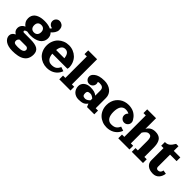

<svg xmlns="http://www.w3.org/2000/svg" viewBox="143 -1630 2841 2841"><g transform="rotate(45 1563.5 -209.5)"><path d="M322.3 -537.1Q322.3 -569.6 345.1 -592.4Q367.9 -615.2 400.4 -615.2Q412.6 -615.2 424.3 -611.6Q439.5 -606.9 450.8 -599.4Q462.2 -591.8 469.2 -582.8Q476.3 -573.7 480.7 -561.9Q485.1 -550 486.7 -538.2Q488.3 -526.4 488.3 -512Q488.3 -497.1 482.4 -480.7Q476.6 -464.4 466.9 -449.8Q457.3 -435.3 445.9 -422.7Q434.6 -410.2 422.6 -400.6Q459 -364.7 459 -312.5Q459 -273.4 442 -243Q425 -212.6 395.3 -194Q365.5 -175.3 327.3 -165.8Q289.1 -156.2 244.1 -156.2Q207 -156.2 173.1 -164.6Q150.9 -161.1 138.9 -152.6Q127 -144 127 -136.7Q127 -129.4 133.1 -123.3Q139.2 -117.2 146.5 -117.2H283.2Q386.5 -117.2 432.5 -87.6Q478.5 -58.1 478.5 9.8Q478.5 42.5 470.5 69.2Q462.4 95.9 448.6 114.9Q434.8 133.8 414.6 148.3Q394.3 162.8 372.1 171.6Q349.9 180.4 322.5 185.8Q295.2 191.2 269.5 193.2Q243.9 195.3 214.8 195.3Q168.5 195.3 131 185.2Q93.5 175 69.5 157.5Q45.4 139.9 32.5 117.1Q19.5 94.2 19.5 68.4Q19.5 15.4 80.3 -14.4Q56.6 -26.4 43 -47.2Q29.3 -68.1 29.3 -97.7Q29.3 -130.6 48.3 -157.5Q67.4 -184.3 99.6 -196.5Q71 -216.8 55.1 -245.8Q39.1 -274.9 39.1 -312.5Q39.1 -343.8 50.2 -368.7Q61.3 -393.6 80.2 -410Q99.1 -426.5 125.6 -437.4Q152.1 -448.2 181.4 -452.9Q210.7 -457.5 244.1 -457.5Q321.3 -457.5 375.7 -432.1Q388.2 -446.5 395 -459.2Q364.5 -461.2 343.4 -483.6Q322.3 -506.1 322.3 -537.1ZM249 -380.9Q214.6 -380.9 195.2 -361.1Q175.8 -341.3 175.8 -304Q175.8 -266.4 195.3 -245.5Q214.8 -224.6 249 -224.6Q283 -224.6 302.6 -245.7Q322.3 -266.8 322.3 -304Q322.3 -340.8 302.7 -360.8Q283.2 -380.9 249 -380.9ZM174.6 0Q146.5 20 146.5 48.8Q146.5 77.9 164.6 87.8Q182.6 97.7 234.4 97.7Q351.6 97.7 351.6 39.1Q351.6 24.4 339.4 12.2Q327.1 0 312.5 0Z M663.6 -195.3Q665.8 -167 672.9 -144.8Q679.9 -122.6 690.1 -108.4Q700.2 -94.2 713.6 -85.1Q727.1 -75.9 741.2 -72.1Q755.4 -68.4 771.5 -68.4Q823 -68.4 851.9 -88.3Q880.9 -108.2 898.2 -149.7L963.1 -127.2Q954.3 -103.5 940.8 -82.6Q927.2 -61.8 908.2 -44.2Q889.2 -26.6 865.8 -14Q842.5 -1.5 813.2 5.6Q783.9 12.7 751.5 12.7Q703.4 12.7 660.5 -4.2Q617.7 -21 586.1 -51.1Q554.4 -81.3 536 -125.5Q517.6 -169.7 517.6 -221.7Q517.6 -273.7 536 -318.4Q554.4 -363 586.1 -393.7Q617.7 -424.3 660.5 -441.7Q703.4 -459 751.5 -459Q799.6 -459 842.4 -441.7Q885.3 -424.3 916.9 -393.7Q948.5 -363 966.9 -318.4Q985.4 -273.7 985.4 -221.7L979.2 -195.3ZM665.3 -273.4H837.6Q831.3 -329.6 809.6 -355.2Q787.8 -380.9 752 -380.9Q734.1 -380.9 720 -375.1Q705.8 -369.4 694.6 -356.8Q683.3 -344.2 675.9 -323.4Q668.5 -302.5 665.3 -273.4Z M1004.9 -605.5H1190.4V-78.1H1239.3V0H1004.9V-78.1H1053.7V-527.3H1004.9Z M1688.5 -294.2V-78.1H1737.3V0H1585.2L1563.5 -50.8Q1538.6 -15.1 1505.7 -2Q1472.9 11.2 1414.1 11.2Q1383.5 11.2 1357.3 0.6Q1331.1 -10 1312.6 -28.3Q1294.2 -46.6 1283.8 -72.3Q1273.4 -97.9 1273.4 -127.2Q1273.4 -177.7 1313 -211.1Q1352.5 -244.4 1414.1 -244.4Q1463.6 -244.4 1496.1 -235Q1528.6 -225.6 1551.8 -205.1V-308.6Q1551.8 -330.6 1545.8 -345.3Q1539.8 -360.1 1527.8 -368Q1515.9 -376 1501 -379.2Q1486.1 -382.3 1465.3 -382.3Q1448.7 -382.3 1435.3 -375.2Q1442.9 -359.4 1442.9 -341.8Q1442.9 -309.3 1420 -286.5Q1397.2 -263.7 1364.7 -263.7Q1332.3 -263.7 1309.4 -286.5Q1286.6 -309.3 1286.6 -341.8Q1286.6 -358.4 1293.1 -373Q1299.6 -387.7 1311 -398.7Q1320.8 -408.9 1331.3 -417.1Q1341.8 -425.3 1357.8 -433.5Q1373.8 -441.7 1392.6 -447Q1411.4 -452.4 1437.6 -455.7Q1463.9 -459 1495.1 -459Q1535.6 -459 1571.3 -447Q1606.9 -435.1 1632.8 -413.8Q1658.7 -392.6 1673.6 -361.6Q1688.5 -330.6 1688.5 -294.2ZM1551.8 -108.4V-142.1Q1536.6 -156.5 1517.7 -166.4Q1498.8 -176.3 1482.7 -176.3Q1448 -176.3 1433.8 -164.7Q1419.7 -153.1 1419.7 -127.2Q1419.7 -96.2 1431.9 -81.5Q1444.1 -66.9 1477.3 -66.9Q1496.1 -66.9 1516.5 -79Q1536.9 -91.1 1551.8 -108.4Z M2086.9 -363.5Q2059.1 -380.9 2016.1 -380.9Q1998.8 -380.9 1983.9 -376.1Q1969 -371.3 1955.4 -359.9Q1941.9 -348.4 1932.4 -330.8Q1922.9 -313.2 1917.2 -286.1Q1911.6 -259 1911.6 -224.6Q1911.6 -190.2 1917.7 -163.3Q1923.8 -136.5 1934 -119.4Q1944.1 -102.3 1958.4 -91.3Q1972.7 -80.3 1987.8 -75.8Q2002.9 -71.3 2020.5 -71.3Q2072 -71.3 2101 -91.2Q2129.9 -111.1 2147.2 -152.6L2212.2 -130.1Q2203.4 -106.4 2189.8 -85.6Q2176.3 -64.7 2157.2 -47.1Q2138.2 -29.5 2114.9 -17Q2091.6 -4.4 2062.3 2.7Q2033 9.8 2000.5 9.8Q1952.4 9.8 1909.5 -7.1Q1866.7 -23.9 1835.1 -54.1Q1803.5 -84.2 1785 -128.4Q1766.6 -172.6 1766.6 -224.6Q1766.6 -266.4 1778.3 -303.2Q1790 -340.1 1811.4 -368.4Q1832.8 -396.7 1861.6 -417.2Q1890.4 -437.7 1925.5 -448.4Q1960.7 -459 1999.3 -459Q2029.8 -459 2056.6 -453.2Q2083.5 -447.5 2104.6 -437.6Q2125.7 -427.7 2144 -413.1Q2162.4 -398.4 2176.1 -382Q2189.9 -365.5 2201.9 -345Q2214.4 -325.7 2214.4 -302.7Q2214.4 -270.3 2191.5 -247.4Q2168.7 -224.6 2136.2 -224.6Q2103.8 -224.6 2080.9 -247.4Q2058.1 -270.3 2058.1 -302.7Q2058.1 -320.8 2065.8 -336.7Q2073.5 -352.5 2086.9 -363.5Z M2561 -459Q2595.2 -459 2620.8 -449.7Q2646.5 -440.4 2662.8 -424.2Q2679.2 -408 2689.3 -382.9Q2699.5 -357.9 2703.5 -329.2Q2707.5 -300.5 2707.5 -263.7V-78.1H2756.3V0H2522V-78.1H2570.8V-273.4Q2570.8 -312 2563.8 -333.5Q2556.9 -355 2543.8 -363Q2530.8 -371.1 2508.3 -371.1Q2487.5 -371.1 2465.7 -353.3Q2443.8 -335.4 2424.3 -303.5V-78.1H2473.1V0H2238.8V-78.1H2287.6V-527.3H2238.8V-605.5H2424.3V-382.6Q2433.1 -398.9 2445.1 -412.1Q2457 -425.3 2473.4 -436.2Q2489.7 -447 2512.1 -453Q2534.4 -459 2561 -459Z M2902.8 -546.9H2951.7V-449.2H3088.4V-371.1H2951.7V-117.2Q2951.7 -100.6 2961.1 -89.4Q2970.5 -78.1 2990.7 -78.1Q3013.4 -78.1 3029.3 -93.1Q3045.2 -108.2 3049.3 -136.7L3107.9 -127Q3104.2 -98.4 3093.9 -74.1Q3083.5 -49.8 3066.9 -30.9Q3050.3 -12 3025.8 -1.1Q3001.2 9.8 2971.2 9.8Q2898.2 9.8 2856.6 -24.3Q2814.9 -58.3 2814.9 -117.2V-371.1H2766.1V-449.2H2775.9Q2813.5 -449.2 2842.3 -470.7Q2871.1 -492.2 2902.8 -546.9Z"/></g></svg>

Font: Orelega One
Style: Regular
Weight: 400
Version: Version 1.1 ; ttfautohint (v1.8.3)